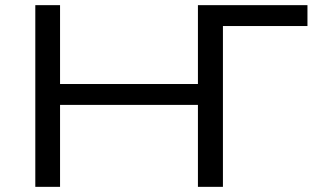

<svg xmlns="http://www.w3.org/2000/svg" viewBox="-20 -725 1223 745"><path d="M117 0V-705H213V-399H748V-705H1173V-624H845V0H748V-318H213V0Z"/></svg>

Font: Nunito Sans 10pt Expanded
Style: Regular
Weight: 400
Width: 7
Designer: Vernon Adams
Foundry: Vernon Adams
Version: Version 3.101;gftools[0.9.27]